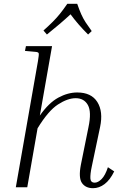

<svg xmlns="http://www.w3.org/2000/svg" viewBox="-20 -982 647 1007"><path d="M579 -83Q557 -38 528.5 -16.5Q500 5 468 5Q429 5 410 -22Q391 -49 404 -117L444 -315Q461 -395 441 -431Q421 -467 377 -467Q335 -467 284 -434Q233 -401 177 -309L123 0H63L179 -661Q185 -696 183 -702.5Q181 -709 166 -710L111 -715L116 -740H253L189 -376Q236 -443 286 -470Q336 -497 385 -497Q459 -497 490.5 -447Q522 -397 505 -316L461 -107Q453 -69 454 -46.5Q455 -24 477 -24Q494 -24 513 -43Q532 -62 546 -105ZM461 -819 442 -801Q414 -829 391.5 -855Q369 -881 350 -907Q322 -881 292 -855.5Q262 -830 226 -801L208 -822Q237 -848 256.5 -867.5Q276 -887 293.5 -908.5Q311 -930 333 -962H385Q396 -930 406 -907.5Q416 -885 429 -865Q442 -845 461 -819Z"/></svg>

Font: Inria Serif Light
Style: Italic
Weight: 300
Italic angle: -10°
Designer: Black Foundry Team
Foundry: Black Foundry
Version: Version 1.000; ttfautohint (v1.8.3)